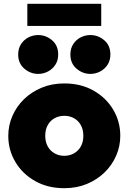

<svg xmlns="http://www.w3.org/2000/svg" viewBox="-20 -973 675 1008"><path d="M317.5 15Q230.5 15 164.2 -22.5Q98 -60 60.8 -122.5Q23.5 -185 23.5 -260Q23.5 -314 44.8 -363.5Q66 -413 105.2 -451.5Q144.5 -490 198.5 -512.5Q252.5 -535 317.5 -535Q404.5 -535 470.8 -497.5Q537 -460 574.2 -397.5Q611.5 -335 611.5 -260Q611.5 -206 590.2 -156.5Q569 -107 529.8 -68.5Q490.5 -30 436.8 -7.5Q383 15 317.5 15ZM317.5 -155Q345.5 -155 368.2 -167.8Q391 -180.5 404.2 -204Q417.5 -227.5 417.5 -260Q417.5 -292.5 404.5 -316Q391.5 -339.5 368.8 -352.2Q346 -365 317.5 -365Q289 -365 266.2 -352.2Q243.5 -339.5 230.5 -316Q217.5 -292.5 217.5 -260Q217.5 -227.5 230.8 -204Q244 -180.5 266.8 -167.8Q289.5 -155 317.5 -155ZM180.5 -585Q140 -585 107.8 -612.5Q75.5 -640 75.5 -687Q75.5 -718.5 90.5 -741.5Q105.5 -764.5 129.5 -776.8Q153.5 -789 180.5 -789Q221 -789 253.2 -761.8Q285.5 -734.5 285.5 -687Q285.5 -655.5 270.5 -632.8Q255.5 -610 231.5 -597.5Q207.5 -585 180.5 -585ZM454.5 -585Q414 -585 381.8 -612.5Q349.5 -640 349.5 -687Q349.5 -718.5 364.5 -741.5Q379.5 -764.5 403.5 -776.8Q427.5 -789 454.5 -789Q495 -789 527.2 -761.8Q559.5 -734.5 559.5 -687Q559.5 -655.5 544.5 -632.8Q529.5 -610 505.5 -597.5Q481.5 -585 454.5 -585ZM123.5 -837V-953H511.5V-837Z"/></svg>

Font: Geologica Black
Style: Regular
Weight: 900
Designer: Sindre Bremnes, Frode Helland
Foundry: Monokrom Skriftforlag AS
Version: Version 1.010;gftools[0.9.28]